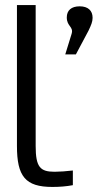

<svg xmlns="http://www.w3.org/2000/svg" viewBox="-20 -730 436 759"><path d="M196 -51C139 -51 121 -69 121 -153V-710H47V-153C47 -33 80 9 187 9C215 9 242 7 268 2V-56C244 -53 214 -51 196 -51ZM238 -515H280L330 -609C340 -630 346 -644 346 -659V-660C346 -688 328 -705 295 -705C262 -705 244 -689 244 -661C244 -625 272 -625 263 -596Z"/></svg>

Font: LT Wave Light
Style: Regular
Weight: 300
Designer: Daniel Lyons
Version: Version 2.5 (Glyphs App)